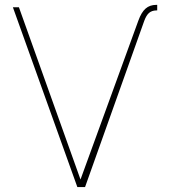

<svg xmlns="http://www.w3.org/2000/svg" viewBox="-20 -757 688 777"><path d="M540 -673.8Q552.2 -707.5 569.3 -722.4Q586.4 -737.3 612.3 -737.3H616.2V-714.8H612.3Q594.2 -714.4 583 -704.6Q571.8 -694.8 563.5 -671.9L324.2 0H293L32.2 -727.5H56.6L306.6 -28.3L305.7 -30.3Z"/></svg>

Font: Inter Tight Thin
Style: Regular
Weight: 250
Designer: Rasmus Andersson
Foundry: rsms
Version: Version 3.004